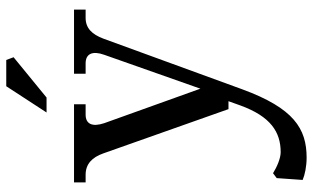

<svg xmlns="http://www.w3.org/2000/svg" viewBox="-218 -550 1024 629"><g transform="rotate(-90 294.5 -236.0)"><path d="M106 -410 251 0H277L263 39C227 138 176 171 110 171C90 171 62 159 41 146L25 158L19 243C35 250 63 256 92 256C187 256 254 214 316 45L482 -410C496 -447 516 -468 550 -468H577V-506H367V-468H401C432 -468 443 -446 429 -407L318 -92L205 -407C192 -446 202 -468 233 -468H267V-506H11V-468H36C71 -468 93 -447 106 -410ZM240 -596H289L421 -704L412 -728H326Z"/></g></svg>

Font: LT Superior Serif Medium
Style: Regular
Weight: 500
Designer: Daniel Lyons
Foundry: LyonsType
Version: Version 2.120;FEAKit 1.0